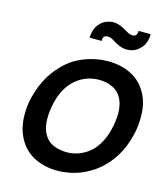

<svg xmlns="http://www.w3.org/2000/svg" viewBox="-145 -1134 1100 1261"><g transform="rotate(15 405.0 -503.0)"><path d="M722 -979Q714.5 -941 698 -921Q684.5 -904 666.8 -891.5Q649 -879 629 -875Q614 -871 598 -871Q564 -871 526 -891.5Q522 -893.5 517.2 -896.2Q512.5 -899 506.5 -903Q495 -910.5 482.5 -916.2Q470 -922 458.5 -922Q429.5 -922 426 -899Q424 -888.5 426 -883.5H343.5Q343 -890.5 343.5 -898Q344 -905.5 346 -913.5Q352 -948.5 370 -972Q397 -1008.5 437.5 -1017.5Q451.5 -1022 469 -1022Q503 -1022 540.5 -1001Q547 -998.5 561.5 -989.5Q577 -980 587.5 -975.5Q598 -971 609.5 -971Q636.5 -971 640.5 -995Q642.5 -1003 641.5 -1009.5H724Q725 -995 722 -979ZM109.5 -107.5Q75 -160.5 65 -229Q55 -297.5 68.5 -375Q83.5 -452.5 117.2 -521.5Q151 -590.5 204 -643.5Q261.5 -703.5 340.5 -734.5Q420 -765.5 502 -765.5Q586 -765.5 651.5 -734.5Q717 -703.5 756 -643.5Q791.5 -588.5 800 -521.8Q808.5 -455 796 -375Q780 -293.5 747.8 -227.5Q715.5 -161.5 661.5 -107.5Q631.5 -77.5 596.2 -54.5Q561 -31.5 523 -16Q485 -0.5 444.5 7.5Q404 15.5 363.5 15.5Q280.5 15.5 214 -16Q147 -48.5 109.5 -107.5ZM564.5 -192.5Q625.5 -259 646 -375Q666.5 -491.5 628 -557.5Q607 -595 566.8 -613.8Q526.5 -632.5 474 -632.5Q425.5 -632.5 380 -613Q334.5 -593.5 301 -557.5Q239.5 -493.5 220 -382.5Q198 -258.5 237.5 -192.5Q257.5 -155 298.2 -136.2Q339 -117.5 391.5 -117.5Q440 -117.5 485 -136.8Q530 -156 564.5 -192.5Z"/></g></svg>

Font: Russisch Sans ExtraBold
Style: Italic
Weight: 800
Width: 4
Italic angle: -10°
Designer: Michael Sharanda (font) & Cristiano Sobral (main changes)
Foundry: Michael Sharanda
Version: Version 2.00;September 8, 2020;FontCreator 13.0.0.2681 64-bi